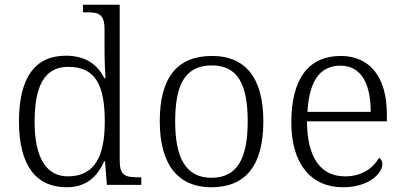

<svg xmlns="http://www.w3.org/2000/svg" viewBox="-20 -780 1704 810"><path d="M261 10C344 10 390 -34 420 -100H423L431 0H576V-32H565C508 -32 485 -39 485 -103V-760H330V-728H346C397 -728 421 -721 421 -655V-557C421 -526 423 -485 425 -450H420C392 -508 340 -545 258 -545C127 -545 60 -452 60 -267C60 -81 133 10 261 10ZM268 -36C176 -35 126 -114 126 -265C126 -415 166 -498 268 -498C385 -498 422 -418 422 -266C422 -118 378 -37 268 -36Z M871 10C1015 10 1091 -80 1091 -268C1091 -457 1011 -544 875 -544C729 -544 654 -455 654 -268C654 -80 736 10 871 10ZM872 -30C763 -30 719 -115 719 -268C719 -425 762 -504 874 -504C981 -504 1025 -427 1025 -268C1025 -118 985 -30 872 -30Z M1427 10C1538 10 1593 -50 1593 -87C1593 -101 1587 -110 1579 -114C1555 -72 1508 -36 1436 -36C1336 -36 1276 -110 1275 -268H1612V-299C1612 -457 1538 -544 1418 -544C1284 -544 1209 -451 1209 -263C1209 -89 1292 10 1427 10ZM1544 -308H1277C1284 -431 1325 -503 1416 -503C1505 -503 1544 -425 1544 -308Z"/></svg>

Font: Noto Serif Devanagari Light
Style: Regular
Weight: 300
Designer: Universal Thirst, Indian Type Foundry and the Monotype Design Team
Foundry: Monotype Imaging Inc.
Version: Version 2.004